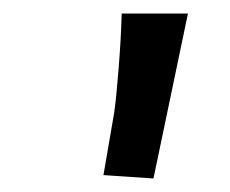

<svg xmlns="http://www.w3.org/2000/svg" viewBox="-20 -726 340 284"><path d="M133 -467 149 -560Q152 -581 155.5 -625Q159 -669 160 -706H258L207 -462Z"/></svg>

Font: Andada Pro
Style: Bold Italic
Weight: 700
Italic angle: -7°
Designer: Carolina Giovagnoli
Foundry: Huerta Tipografica
Version: Version 3.005; ttfautohint (v1.8.4)